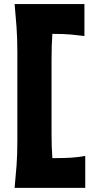

<svg xmlns="http://www.w3.org/2000/svg" viewBox="-20 -799 466 946"><path d="M52 126.5Q57.5 70 61.5 16.8Q65.5 -36.5 65.5 -104V-540Q65.5 -610 61.5 -665.2Q57.5 -720.5 52 -779H396V-621.5Q365.5 -625.5 330 -628.8Q294.5 -632 247 -632H238Q234 -576 234 -507V-137.5Q234 -72.5 238 -20H257Q296.5 -20 332 -22.2Q367.5 -24.5 400 -31V126.5Z"/></svg>

Font: Commissioner Flair ExtraBold
Style: Regular
Weight: 800
Designer: Kostas Bartsokas
Foundry: Kostas Bartsokas
Version: Version 1.000; ttfautohint (v1.8.3)